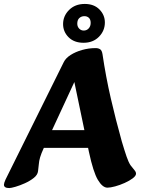

<svg xmlns="http://www.w3.org/2000/svg" viewBox="-35 -940 729 974"><path d="M12 14Q-15 14 -15 -3Q-15 -11 -7 -29L288 -624Q298 -645 323 -661Q348 -677 381.5 -686.5Q415 -696 450 -696Q464 -696 473 -690Q482 -684 485 -665Q502 -550 527 -441.5Q552 -333 583 -222Q597 -175 607 -146Q617 -117 627 -102Q638 -87 646.5 -77.5Q655 -68 655 -59Q655 -48 638.5 -35.5Q622 -23 597.5 -12Q573 -1 549 5.5Q525 12 510 12Q485 12 461.5 -27.5Q438 -67 416 -170L329 -587L377 -599L187 -189Q174 -161 168.5 -142Q163 -123 162 -107.5Q161 -92 158 -72Q156 -53 136.5 -37.5Q117 -22 91.5 -10.5Q66 1 43.5 7.5Q21 14 12 14ZM144 -190V-280H516V-190ZM389 -723Q341 -723 313 -751Q285 -779 285 -818Q285 -859 315.5 -889.5Q346 -920 395 -920Q442 -920 469.5 -892Q497 -864 497 -826Q497 -784 467 -753.5Q437 -723 389 -723ZM390 -785Q405 -785 415 -796Q425 -807 425 -824Q425 -841 416 -849.5Q407 -858 393 -858Q378 -858 367.5 -848.5Q357 -839 357 -820Q357 -805 366.5 -795Q376 -785 390 -785Z"/></svg>

Font: Alkatra
Style: Bold
Weight: 700
Designer: Suman Bhandary
Version: Version 1.100;gftools[0.9.22]